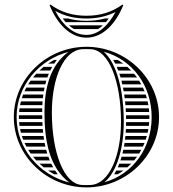

<svg xmlns="http://www.w3.org/2000/svg" viewBox="-20 -808 750 833"><path d="M435.9 -728C409.8 -720.8 383.5 -717.7 355 -717.7C326.5 -717.7 299.5 -721 273.7 -728H251.8C256 -722.3 260.4 -717 264.9 -712H439.5C443.8 -717 448 -722.4 452.1 -728ZM426.1 -698H279C286 -691.8 293.3 -686.4 300.8 -682H405.6C412.7 -686.5 419.6 -691.9 426.1 -698ZM355 -739.7C296.5 -739.7 246.2 -754.1 199 -788L195 -786C227.1 -706.3 283 -644.6 355 -644.6C427 -644.6 482.9 -706.3 515 -786L511 -788C463.8 -754.1 413.5 -739.7 355 -739.7ZM355 -727.7C400.8 -727.7 442.8 -736.7 481.2 -755.9C451 -700.2 409.2 -656.6 355 -656.6C298.9 -656.6 251.5 -699.3 219.8 -760.6C262.1 -737.3 305.6 -727.7 355 -727.7ZM490.3 -548H471.2C474.3 -542.9 477.2 -537.6 479.9 -532H514.9C507 -537.8 498.8 -543.1 490.3 -548ZM532.4 -518H486.4C488.7 -512.8 490.9 -507.5 492.9 -502H549.3C543.9 -507.6 538.3 -512.9 532.4 -518ZM561.9 -488H497.9C499.6 -482.8 501.3 -477.4 502.9 -472H574.3C570.4 -477.5 566.2 -482.8 561.9 -488ZM583.8 -458H506.7C508.1 -452.8 509.3 -447.4 510.6 -442H593.1C590.1 -447.5 587 -452.8 583.8 -458ZM600.1 -428H513.5C514.6 -422.7 515.6 -417.4 516.5 -412H607.1C604.9 -417.4 602.6 -422.8 600.1 -428ZM612.2 -398H518.7C519.5 -392.7 520.2 -387.4 520.9 -382H617.1C615.6 -387.4 614 -392.7 612.2 -398ZM620.6 -368H522.5C523.1 -362.7 523.6 -357.4 524 -352H623.7C622.8 -357.4 621.8 -362.7 620.6 -368ZM625.7 -338H525.1C525.5 -332.7 525.8 -327.4 526 -322H627.2C626.9 -327.4 626.4 -332.7 625.7 -338ZM627.9 -308H526.6C526.7 -302.7 526.8 -297.4 526.9 -292H627.9C628 -294.7 628 -297.3 628 -300C628 -302.7 628 -305.3 627.9 -308ZM532.7 -82C538.6 -87.1 544.2 -92.4 549.6 -98H497.5C495.4 -92.5 493.2 -87.2 490.9 -82ZM515.2 -68H484.2C481.4 -62.5 478.4 -57.1 475.2 -52H490.5C499.1 -56.9 507.3 -62.2 515.2 -68ZM612.2 -202C614 -207.3 615.6 -212.6 617.1 -218H524.1C523.5 -212.6 522.9 -207.3 522.3 -202ZM607.1 -188H520.4C519.5 -182.6 518.7 -177.3 517.7 -172H600.2C602.7 -177.2 605 -182.6 607.1 -188ZM593.2 -158H514.9C513.8 -152.6 512.5 -147.3 511.2 -142H583.9C587.2 -147.2 590.3 -152.5 593.2 -158ZM574.5 -128H507.5C505.9 -122.6 504.3 -117.2 502.5 -112H562.1C566.5 -117.2 570.6 -122.5 574.5 -128ZM627.2 -278H527C527 -272.6 526.9 -267.3 526.8 -262H625.7C626.4 -267.3 626.9 -272.6 627.2 -278ZM623.7 -248H526.2C526 -242.6 525.6 -237.3 525.3 -232H620.6C621.8 -237.3 622.8 -242.6 623.7 -248ZM226.6 -548H215.1C205.9 -543.1 197.1 -537.8 188.5 -532H215.1C218.7 -537.5 222.5 -542.8 226.6 -548ZM206.5 -518H169.4C163 -512.9 156.8 -507.6 150.9 -502H198C200.7 -507.4 203.5 -512.8 206.5 -518ZM191.7 -488H137C132.2 -482.8 127.5 -477.5 123.1 -472H185.6C187.5 -477.4 189.5 -482.8 191.7 -488ZM181 -458H112.6C108.9 -452.8 105.4 -447.5 102.1 -442H176.5C177.9 -447.4 179.4 -452.7 181 -458ZM173.3 -428H94.1C91.3 -422.8 88.6 -417.4 86.2 -412H170.2C171.1 -417.4 172.2 -422.7 173.3 -428ZM168 -398H80.3C78.3 -392.7 76.4 -387.4 74.7 -382H166.1C166.6 -387.4 167.3 -392.7 168 -398ZM164.8 -368H70.6C69.3 -362.7 68.1 -357.4 67 -352H163.8C164 -357.4 164.4 -362.7 164.8 -368ZM163.2 -338H64.7C63.9 -332.7 63.3 -327.4 62.9 -322H163C163 -327.4 163.1 -332.7 163.2 -338ZM210.7 -82C207.7 -87.2 204.9 -92.6 202.3 -98H151.1C157 -92.4 163.2 -87.1 169.6 -82ZM219.2 -68H188.6C197.1 -62.2 206 -56.9 215.1 -52H230.5C226.5 -57.2 222.7 -62.5 219.2 -68ZM171.2 -202C170.3 -207.3 169.6 -212.6 168.9 -218H74.8C76.5 -212.6 78.4 -207.3 80.5 -202ZM173.7 -188H86.4C88.8 -182.6 91.5 -177.2 94.3 -172H177C175.8 -177.3 174.7 -182.6 173.7 -188ZM180.4 -158H102.3C105.6 -152.5 109.1 -147.2 112.8 -142H185C183.4 -147.3 181.9 -152.6 180.4 -158ZM189.7 -128H123.4C127.8 -122.5 132.4 -117.2 137.2 -112H196C193.8 -117.3 191.7 -122.6 189.7 -128ZM163.1 -308H62.1C62 -305.3 62 -302.7 62 -300C62 -297.3 62 -294.7 62.1 -292H163.4C163.2 -297.3 163.1 -302.7 163.1 -308ZM163.9 -278H62.9C63.3 -272.6 63.9 -267.3 64.7 -262H164.7C164.4 -267.3 164.1 -272.6 163.9 -278ZM165.7 -248H67.1C68.1 -242.6 69.3 -237.3 70.7 -232H167.2C166.6 -237.3 166.1 -242.6 165.7 -248ZM40 -300C40 -131.6 183.9 5 355 5C526.1 5 670 -131.6 670 -300C670 -468.4 526.1 -605 355 -605C183.9 -605 40 -468.4 40 -300ZM505 -280C505 -130.7 453.8 -11.1 375 -5.6C368.4 -5.2 361.7 -5 355 -5C348.3 -5 341.6 -5.2 335 -5.6C256.7 -9.7 205 -147.7 205 -320C205 -469.3 256.2 -588.9 335 -594.4C341.6 -594.8 348.3 -595 355 -595C361.7 -595 368.4 -594.8 375 -594.4C453.3 -590.3 505 -452.3 505 -280ZM277.4 -583C198.2 -525.5 173 -427.7 173 -320C173 -196.6 193.4 -82.7 280.5 -16.2C150.6 -48.6 52 -163.8 52 -300C52 -435.1 149 -549.5 277.4 -583ZM429.5 -583.8C555.9 -549.6 638 -435 638 -300C638 -166.2 557.6 -52.4 432.6 -17C487.6 -61.9 517 -165.7 517 -280C517 -413.5 486.7 -535.1 429.5 -583.8Z"/></svg>

Font: SortefaxS02
Style: Medium
Weight: 500
Designer: gluk
Foundry: gluk
Version: Version 0.261